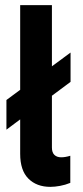

<svg xmlns="http://www.w3.org/2000/svg" viewBox="-20 -717 322 747"><path d="M58.5 -118.5V-252.5L5 -212.5V-328L58.5 -367.5V-697H182V-459L254.5 -512.5V-398.5L182 -344.5V-143Q182 -123.5 191.8 -114.2Q201.5 -105 218 -105Q234 -105 253.5 -111V-5.5Q234 2.5 213.5 6.2Q193 10 176 10Q122.5 10 90.5 -22Q58.5 -54 58.5 -118.5Z"/></svg>

Font: HK Grotesk
Style: Bold
Weight: 700
Designer: Alfredo Marco Pradil
Foundry: Hanken Design Co.
Version: Version 3.001